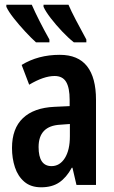

<svg xmlns="http://www.w3.org/2000/svg" viewBox="-20 -786 486 816"><path d="M234 -553Q312 -553 350 -504.5Q388 -456 388 -362V0H305L288 -73H285Q262 -31 231.5 -10.5Q201 10 155 10Q111 10 83.5 -13.5Q56 -37 43.5 -75Q31 -113 31 -157Q31 -240 77.5 -284Q124 -328 211 -332L276 -335V-362Q276 -413 261 -438Q246 -463 212 -463Q166 -463 104 -426L72 -510Q142 -553 234 -553ZM236 -256Q144 -251 144 -161Q144 -80 199 -80Q234 -80 255.5 -114Q277 -148 277 -207V-259ZM271 -766Q281 -742 303 -700Q325 -658 347 -618V-606H294Q270 -625 243.5 -653Q217 -681 195.5 -709Q174 -737 165 -757V-766ZM115 -766Q143 -702 190 -618V-606H133Q113 -624 87 -652Q61 -680 38.5 -708.5Q16 -737 7 -757V-766Z"/></svg>

Font: Noto Sans ExtraCondensed SemiBold
Style: Regular
Weight: 600
Width: 2
Designer: Monotype Design Team
Foundry: Monotype Imaging Inc.
Version: Version 2.013; ttfautohint (v1.8.4.7-5d5b)